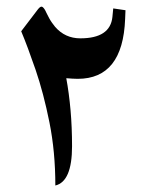

<svg xmlns="http://www.w3.org/2000/svg" viewBox="-20 -564 439 586"><path d="M182.3 -325.3Q191.8 -324.5 200.4 -324Q209 -323.4 217.1 -323.4Q355 -323.4 361.9 -506.1L363 -532.8L325.6 -538.3L323.1 -512.3Q316.5 -447 225.2 -447Q178.6 -447 148.1 -482.2Q143.4 -488.1 138.8 -494.5Q134.2 -500.9 130 -508.6Q125.8 -516.3 121.7 -524.8Q115.9 -538.3 110 -542.5Q104.1 -546.8 95.3 -535L44.7 -468.6Q64.2 -422.1 88.6 -351.1Q112.9 -280.2 130.9 -190.5Q148.9 -100.8 148.9 2.2Q199.9 -9.9 199.9 -117.7Q199.9 -175.7 195.3 -227.7Q190.7 -279.8 182.3 -325.3Z"/></svg>

Font: Parastoo
Style: Regular
Weight: 400
Foundry: Saber Rastikerdar (saber.rastikerdar@gmail.com)
Version: Version 3.000